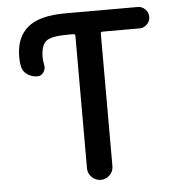

<svg xmlns="http://www.w3.org/2000/svg" viewBox="-52 -780 783 830"><g transform="rotate(-5 339.5 -365.0)"><path d="M118.2 -469.7Q93.8 -469.7 74.2 -483.4Q54.7 -497.1 50.8 -518.6Q46.9 -535.2 46.9 -559.6Q46.9 -644.5 98.1 -687.5Q149.4 -730.5 261.7 -730.5H576.2Q594.7 -730.5 608.4 -716.8Q622.1 -703.1 622.1 -684.1Q622.1 -665 608.4 -651.4Q594.7 -637.7 576.2 -637.7H416Q407.2 -637.7 407.2 -629.9V-54.7Q407.2 -31.2 390.6 -15.6Q374 0 352.1 0Q330.1 0 313.5 -16.1Q296.9 -32.2 296.9 -54.7V-629.9Q296.9 -637.7 288.1 -637.7H261.7Q192.4 -637.7 169.9 -619.1Q147.5 -600.6 147.5 -547.9Q147.5 -537.1 151.4 -516.6Q155.3 -499 145 -484.4Q134.8 -469.7 118.2 -469.7Z"/></g></svg>

Font: Rounded Mgen+ 2p medium
Style: Regular
Weight: 500
Designer: [Source Han Sans]
Ryoko NISHIZUKA  (kana & ideographs); Paul D. Hunt (Latin, Greek & Cyrillic); Wenlong ZHANG  (bopomofo
Version: Version 1.059.20150602